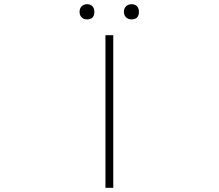

<svg xmlns="http://www.w3.org/2000/svg" viewBox="-20 -893 1040 913"><path d="M481.4 0V-725.6H518.6V0ZM393.6 -800.8Q377.9 -800.8 368.2 -810.5Q358.4 -820.3 358.4 -836.9Q358.4 -853.5 368.7 -863.3Q378.9 -873 393.6 -873Q410.2 -873 419.4 -863.3Q428.7 -853.5 428.7 -836.9Q428.7 -800.8 393.6 -800.8ZM605.5 -800.8Q589.8 -800.8 579.6 -810.5Q569.3 -820.3 569.3 -836.9Q569.3 -853.5 579.6 -863.3Q589.8 -873 605.5 -873Q622.1 -873 631.3 -863.3Q640.6 -853.5 640.6 -836.9Q640.6 -800.8 605.5 -800.8Z"/></svg>

Font: Gen Shin Gothic Monospace ExtraLight
Style: Regular
Weight: 200
Designer: [Source Han Sans]
Ryoko NISHIZUKA  (kana & ideographs); Paul D. Hunt (Latin, Greek & Cyrillic); Wenlong ZHANG  (bopomofo
Version: Version 1.002.20150607